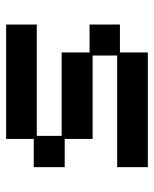

<svg xmlns="http://www.w3.org/2000/svg" viewBox="42 -532 502 626"><g transform="rotate(90 293.0 -219.0)"><path d="M60 12V-88H423V-169H151V-260H60V-359H151V-450H525V-350H161V-270H433V-179H525V-78H433V12Z"/></g></svg>

Font: Pixelify Sans
Style: Regular
Weight: 400
Designer: Stefie Justprince
Foundry: Typecalism Foundryline
Version: Version 1.000;February 13, 2025;FontCreator 15.0.0.3015 64-b